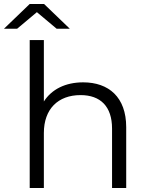

<svg xmlns="http://www.w3.org/2000/svg" viewBox="-50 -943 747 963"><path d="M234 -799H300L171 -923H99L-30 -799H36L135 -882ZM367 -530C278 -530 209 -495 170 -434V-742H99V0H170V-276C170 -396 241 -466 354 -466C454 -466 512 -409 512 -298V0H583V-305C583 -456 495 -530 367 -530Z"/></svg>

Font: Talent
Style: Regular
Weight: 400
Designer: Mike Powis
Version: Version 1.001;hotconv 1.0.109;makeotfexe 2.5.65596